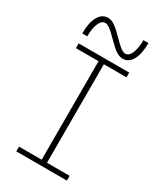

<svg xmlns="http://www.w3.org/2000/svg" viewBox="-230 -1035 961 1124"><g transform="rotate(30 250.0 -473.0)"><path d="M79 0V-32H232V-698H79V-730H421V-698H268V-32H421V0ZM346 -781Q323 -781 299.5 -797Q276 -813 237 -853Q206 -885 187.5 -898.5Q169 -912 155 -912Q131 -912 116.5 -879Q102 -846 102 -791H68Q68 -864 91 -905Q114 -946 154 -946Q177 -946 200.5 -930Q224 -914 263 -874Q294 -842 312.5 -828Q331 -814 345 -814Q369 -814 383.5 -847.5Q398 -881 398 -936H432Q432 -863 409.5 -822Q387 -781 346 -781Z"/></g></svg>

Font: M PLUS Code Latin ExtraLight
Style: Regular
Weight: 250
Designer: Coji Morishita
Foundry: UNDERFOREST DESIGN
Version: Version 1.002; ttfautohint (v1.8.3)